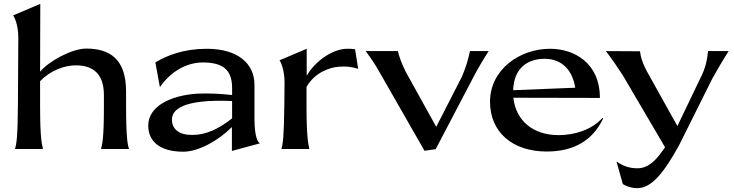

<svg xmlns="http://www.w3.org/2000/svg" viewBox="-20 -773 3810 996"><path d="M519 -280V-216C519 -51 510 -24 504 0H649C642 -24 634 -57 634 -231V-299C634 -470 546 -521 427 -521C352 -521 231 -454 188 -401L189 -753L48 -693C51 -691 75 -650 75 -578L73 -231C72 -57 65 -25 58 0H203C198 -25 188 -46 188 -226V-352C240 -406 314 -435 376 -434C466 -433 519 -387 519 -280Z M1183 10 1327 -29V-31C1319 -35 1300 -58 1300 -159V-334C1300 -442 1215 -520 1053 -520C937 -520 847 -487 786 -449L809 -323H811C865 -401 947 -449 1032 -449C1137 -449 1184 -410 1184 -317V-280C1127 -287 1055 -290 1002 -287C865 -278 749 -222 749 -121C749 -40 809 14 931 14C1011 14 1116 -46 1183 -114ZM872 -153C872 -202 923 -260 1184 -249V-159C1113 -103 1048 -73 977 -73C907 -73 872 -104 872 -153Z M1440 0H1585C1580 -25 1570 -51 1570 -231V-322C1613 -398 1692 -424 1739 -427C1777 -430 1807 -426 1838 -416L1822 -517C1808 -520 1796 -520 1780 -520C1710 -520 1617 -460 1571 -380V-520L1430 -460C1433 -458 1457 -414 1456 -342L1455 -231C1453 -57 1447 -25 1440 0Z M2240 1 2438 -377C2460 -419 2486 -463 2515 -508H2418C2407 -459 2399 -429 2376 -375L2243 -115L2084 -402C2061 -449 2051 -479 2044 -508H1877C1906 -469 1929 -434 1948 -400L2182 9Z M2806 -468C2875 -468 2946 -430 2964 -318L2642 -305C2646 -425 2722 -468 2806 -468ZM2522 -245C2522 -88 2638 13 2816 13C2954 13 3054 -42 3109 -159L3105 -161C3051 -101 2963 -72 2878 -72C2745 -72 2656 -147 2643 -266L3092 -265C3092 -448 2957 -520 2833 -520C2677 -520 2522 -413 2522 -245Z M3503 -20 3675 -365C3702 -413 3729 -460 3760 -508H3653C3649 -470 3643 -423 3610 -361L3494 -119L3348 -381C3313 -441 3303 -479 3300 -507L3123 -508C3155 -466 3184 -424 3211 -382L3430 -9L3404 27C3377 61 3341 100 3287 100C3241 100 3209 86 3178 65L3211 182C3221 188 3247 203 3287 203C3359 203 3424 124 3503 -20Z"/></svg>

Font: Coconat Demi
Style: Regular
Weight: 400
Designer: Sara Lavazza
Foundry: Collletttivo
Version: Version 1.000;Glyphs 3.2 (3217)